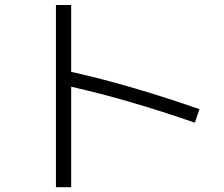

<svg xmlns="http://www.w3.org/2000/svg" viewBox="-20 -743 904 776"><path d="M267.6 -392.6V13.7H206.1V-722.7H267.6V-452.6Q387.2 -426.3 521 -387Q654.8 -347.7 786.1 -301.8L767.6 -247.1Q500.5 -339.8 267.6 -392.6Z"/></svg>

Font: Pretendard GOV Light
Style: Regular
Weight: 300
Designer: Base glyphs from Inter by Rasmus Andersson; Hangeul glyphs from Noto Sans CJK(Source Han Sans) by Jang Soo-young and Kan
Foundry: Kil Hyung-jin
Version: Version 1.309